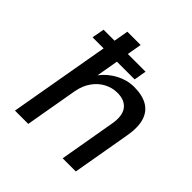

<svg xmlns="http://www.w3.org/2000/svg" viewBox="-188 -871 1022 1022"><g transform="rotate(45 323.0 -360.0)"><path d="M89 -568 102 -638H418L406 -568ZM73 0 199 -720H299L251 -444Q284 -487 332.5 -512.5Q381 -538 433 -538Q495 -538 534 -515Q573 -492 587 -445Q601 -398 588 -327L531 0H432L487 -317Q499 -384 473.5 -418.5Q448 -453 392 -453Q354 -453 319 -435Q284 -417 259 -382Q234 -347 225 -298L173 0Z"/></g></svg>

Font: DM Sans 9pt Medium
Style: Italic
Weight: 500
Italic angle: -10°
Version: Version 4.004;gftools[0.9.30]